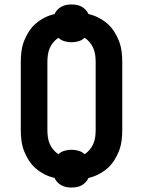

<svg xmlns="http://www.w3.org/2000/svg" viewBox="-20 -797 640 859"><path d="M300 42Q288 42 277 40Q266 38 255.5 32.5Q245 27 237 18.5Q229 10 224 -1Q201 -6 179.5 -17Q158 -28 140 -43.5Q122 -59 109 -79.5Q96 -100 87.5 -122Q79 -144 76 -168Q73 -192 73 -215V-520Q73 -543 76 -567Q79 -591 87.5 -613Q96 -635 109 -655.5Q122 -676 140 -691.5Q158 -707 179.5 -718Q201 -729 224 -734Q229 -745 237 -753.5Q245 -762 255.5 -767.5Q266 -773 277 -775Q288 -777 300 -777Q312 -777 323 -775Q334 -773 344.5 -767.5Q355 -762 363 -753.5Q371 -745 376 -734Q399 -729 420.5 -718Q442 -707 460 -691.5Q478 -676 491 -655.5Q504 -635 512.5 -613Q521 -591 524 -567Q527 -543 527 -520V-215Q527 -192 524 -168Q521 -144 512.5 -122Q504 -100 491 -79.5Q478 -59 460 -43.5Q442 -28 420.5 -17Q399 -6 376 -1Q371 10 363 18.5Q355 27 344.5 32.5Q334 38 323 40Q312 42 300 42ZM359 -107Q372 -116 382 -128Q392 -140 398 -154.5Q404 -169 406 -184.5Q408 -200 408 -215V-520Q408 -535 406 -550.5Q404 -566 398 -580.5Q392 -595 382 -607Q372 -619 359 -628Q347 -617 331.5 -612.5Q316 -608 300 -608Q284 -608 268.5 -612.5Q253 -617 241 -628Q228 -619 218 -607Q208 -595 202 -580.5Q196 -566 194 -550.5Q192 -535 192 -520V-215Q192 -200 194 -184.5Q196 -169 202 -154.5Q208 -140 218 -128Q228 -116 241 -107Q253 -118 268.5 -122.5Q284 -127 300 -127Q316 -127 331.5 -122.5Q347 -118 359 -107Z"/></svg>

Font: Iosevka Book
Style: Bold
Weight: 700
Designer: Belleve Invis
Foundry: Belleve Invis
Version: Version 28.0.7; ttfautohint (v1.8.3)